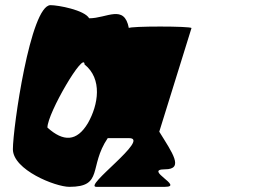

<svg xmlns="http://www.w3.org/2000/svg" viewBox="-20 -725 1006 745"><path d="M30 -146C30 -66 195 0 249 0C383 0 323 -78 398 -189H481C566 -189 300 0 354 0H620C696 0 535 -68 620 -68C696 -68 648 -133 598 -214L723 -616C723 -624 480 -624 480 -616C462 -710 395 -654 326 -654C308 -686 206 -705 176 -705C98 -705 30 -228 30 -146ZM164 -230C164 -286 308 -531 308 -475C378 -419 362 -319 321 -247C278 -175 226 -174 164 -230Z"/></svg>

Font: Ampere
Style: SuCnd
Weight: 400
Version: Version 1